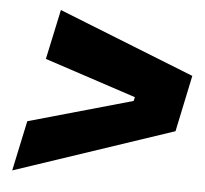

<svg xmlns="http://www.w3.org/2000/svg" viewBox="-45 -683 689 645"><g transform="rotate(5 300.0 -360.5)"><path d="M55 -254 405 -353 408 -366 99 -468 135 -636 594 -454 554 -264 19 -85Z"/></g></svg>

Font: Mona Sans ExtraBold
Style: Italic
Weight: 800
Italic angle: -11.7°
Designer: Deni Anggara
Foundry: GitHub
Version: Version 2.000